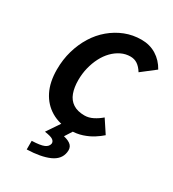

<svg xmlns="http://www.w3.org/2000/svg" viewBox="-213 -781 1026 1137"><g transform="rotate(30 300.0 -212.5)"><path d="M317 12Q242 12 186 -21Q130 -54 99.5 -114.5Q69 -175 69 -261Q69 -329 86.5 -389.5Q104 -450 135 -500Q166 -550 209.5 -586.5Q253 -623 305 -643.5Q357 -664 416 -664Q473 -664 517.5 -636.5Q562 -609 589 -560L496 -488Q478 -517 457 -531Q436 -545 409 -545Q376 -545 346 -530.5Q316 -516 291 -490.5Q266 -465 248 -430Q230 -395 220 -354.5Q210 -314 210 -270Q210 -220 223.5 -183Q237 -146 267.5 -126Q298 -106 346 -106Q375 -106 403.5 -120.5Q432 -135 456 -156L514 -68Q494 -50 465 -31.5Q436 -13 398.5 -0.5Q361 12 317 12ZM151 239V180Q209 178 233.5 167.5Q258 157 262 135Q263 120 249 110Q235 100 192 94L263 -11H349L303 61Q341 70 356.5 87Q372 104 367 134Q359 186 302.5 211Q246 236 151 239Z"/></g></svg>

Font: Source Code Pro ExtraLight
Style: Bold Italic
Weight: 700
Italic angle: -11°
Monospace: yes
Version: Version 1.016;hotconv 1.0.116;makeotfexe 2.5.65601